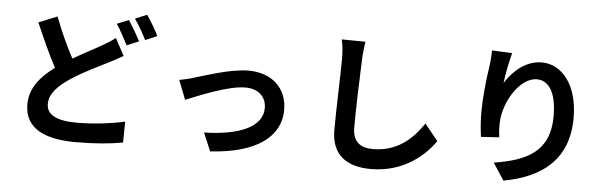

<svg xmlns="http://www.w3.org/2000/svg" viewBox="-53 -1037 4107 1292"><g transform="rotate(5 2000.0 -391.5)"><path d="M814 -810C842 -771 874 -715 895 -672L974 -706C958 -741 920 -806 894 -843ZM696 -765C723 -725 751 -667 774 -626L855 -660C836 -698 799 -759 775 -797ZM698 -669C671 -648 644 -631 607 -610C560 -583 491 -548 418 -505C378 -581 333 -675 294 -779L169 -728C214 -623 262 -517 307 -433C212 -364 143 -282 143 -173C143 -2 293 53 489 53C618 53 723 43 807 28L809 -114C722 -93 588 -78 486 -78C349 -78 280 -114 280 -187C280 -256 333 -311 417 -367C509 -427 601 -468 662 -500C699 -519 729 -534 760 -553Z M1198 -295C1284 -330 1480 -413 1595 -413C1683 -413 1737 -363 1737 -287C1737 -152 1568 -92 1344 -87L1396 36C1711 17 1868 -106 1868 -285C1868 -434 1763 -528 1607 -528C1486 -528 1322 -470 1252 -451C1221 -440 1176 -430 1147 -425Z M2213 -792C2222 -753 2226 -705 2226 -658C2226 -572 2216 -314 2216 -180C2216 -11 2321 60 2483 60C2709 60 2848 -72 2913 -166L2823 -277C2750 -169 2650 -75 2484 -75C2408 -75 2348 -107 2348 -207C2348 -330 2355 -552 2360 -658C2361 -698 2366 -747 2373 -790Z M3227 -806C3226 -778 3224 -738 3219 -702C3203 -601 3191 -476 3191 -385C3191 -317 3198 -259 3203 -220L3326 -228C3319 -275 3320 -306 3321 -333C3326 -464 3428 -639 3545 -639C3629 -639 3678 -554 3678 -401C3678 -161 3524 -90 3304 -55L3379 60C3640 12 3813 -122 3813 -402C3813 -621 3706 -755 3568 -755C3456 -755 3371 -672 3323 -595C3328 -651 3350 -750 3363 -800Z"/></g></svg>

Font: Spoqa Han Sans Neo Bold
Style: Bold
Weight: 700
Designer: [Spoqa Han Sans Neo] Dong-huui Kim  Younghwa Kang  Yujin Lee  [Noto Sans] Ryoko NISHIZUKA  (kana & ideographs); Paul D. 
Foundry: Spoqa (http://www.spoqa-han-sans.com)
Version: Version 1.000